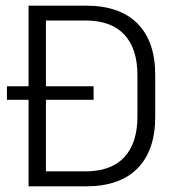

<svg xmlns="http://www.w3.org/2000/svg" viewBox="-20 -659 624 679"><path d="M4.5 -306V-354H311V-306ZM122 0V-53H281.5Q373 -53 419.5 -103Q466 -153 466 -246.5V-393Q466 -487 419.5 -536.8Q373 -586.5 281.5 -586.5H121.5V-639H283.5Q404 -639 466.5 -575.5Q529 -512 529 -393.5V-246Q529 -127.5 466.5 -63.8Q404 0 283.5 0ZM81 0V-639H142.5V0Z"/></svg>

Font: Anek Odia Medium Light
Style: Regular
Weight: 300
Version: Version 1.003